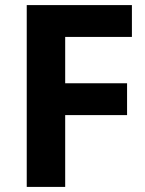

<svg xmlns="http://www.w3.org/2000/svg" viewBox="-20 -734 571 754"><path d="M236 0V-282H479V-407H236V-589H498V-714H85V0Z"/></svg>

Font: Noto Sans Canadian Aboriginal
Style: Bold
Weight: 700
Designer: Monotype Design Team, Typotheque's Kevin King
Foundry: Monotype Imaging Inc.
Version: Version 2.004